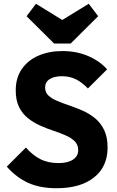

<svg xmlns="http://www.w3.org/2000/svg" viewBox="-20 -988 622 1019"><path d="M280 11Q193 11 130.2 -17.2Q67.5 -45.5 16 -103.5L117.5 -205Q151.5 -165.5 193 -144Q234.5 -122.5 290 -122.5Q339.5 -122.5 367.2 -140.8Q395 -159 395 -191Q395 -219.5 377 -237.8Q359 -256 329.5 -269Q300 -282 264.5 -293.8Q229 -305.5 193.8 -321.2Q158.5 -337 129 -360.2Q99.5 -383.5 81.5 -419.2Q63.5 -455 63.5 -508.5Q63.5 -574 95.2 -620.8Q127 -667.5 183 -692.2Q239 -717 311.5 -717Q386 -717 447.5 -690.8Q509 -664.5 548.5 -620L446.5 -518.5Q415 -551.5 382.2 -567.5Q349.5 -583.5 309 -583.5Q267.5 -583.5 243.5 -568Q219.5 -552.5 219.5 -523.5Q219.5 -497 237.5 -480.5Q255.5 -464 285 -451.8Q314.5 -439.5 350 -427.5Q385.5 -415.5 420.8 -399.8Q456 -384 485.5 -359.5Q515 -335 533 -297.5Q551 -260 551 -205Q551 -103.5 479 -46.2Q407 11 280 11ZM451 -968 501 -902 355 -757H267L121 -902L171 -968L368.5 -846L252.5 -846.5Z"/></svg>

Font: Outfit Thin
Style: Regular
Weight: 100
Designer: Rodrigo Fuenzalida
Foundry: fragTYPE
Version: Version 1.100;gftools[0.9.27]